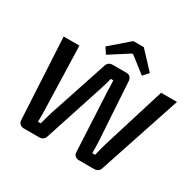

<svg xmlns="http://www.w3.org/2000/svg" viewBox="-187 -1118 1361 1331"><g transform="rotate(30 493.5 -452.0)"><path d="M987 -690 769 -33Q764 -17 752 -8.5Q740 0 722 0H599Q582 0 569.5 -11Q557 -22 557 -39L533 -514Q533 -537 532 -557Q531 -577 530 -599H510Q504 -578 498 -555.5Q492 -533 485 -512L329 -33Q324 -17 311.5 -8.5Q299 0 282 0H159Q141 0 128.5 -11Q116 -22 115 -38L80 -690H206L221 -183Q222 -162 221.5 -138.5Q221 -115 221 -89H243Q250 -115 257 -140Q264 -165 271 -188L425 -653Q435 -690 473 -690H584Q602 -690 613 -678Q624 -666 625 -648L654 -182Q655 -160 655.5 -136Q656 -112 656 -89H679Q684 -112 691 -138Q698 -164 704 -186L860 -690ZM598 -904 724 -769 685 -726 558 -825H550L397 -727L365 -775L514 -904Z"/></g></svg>

Font: Exo 2 SemiBold
Style: Italic
Weight: 600
Italic angle: -8°
Designer: Natanael Gama
Foundry: Natanael Gama
Version: Version 2.010